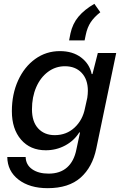

<svg xmlns="http://www.w3.org/2000/svg" viewBox="-20 -806 643 1003"><path d="M18 14H114Q115 55 148 78Q181 101 234 101Q294 101 330.5 68.5Q367 36 379 -25L398 -114H394Q367 -71 320.5 -46Q274 -21 219 -21Q138 -21 90 -76.5Q42 -132 42 -225Q42 -314 74.5 -385.5Q107 -457 164 -498Q221 -539 293 -539Q360 -539 404 -505.5Q448 -472 459 -419H463L491 -529H587L483 -30Q463 67 401 122Q339 177 229 177Q135 177 77 132.5Q19 88 18 14ZM424 -241 436 -295Q439 -315 439 -332Q439 -391 406.5 -425.5Q374 -460 319 -460Q270 -460 230.5 -430.5Q191 -401 169 -350Q147 -299 147 -235Q147 -170 179.5 -135Q212 -100 266 -100Q327 -100 369.5 -139.5Q412 -179 424 -241ZM473 -786 504 -742Q472 -717 454 -690Q436 -663 428 -624L422 -595H341L348 -631Q359 -682 390 -719Q421 -756 473 -786Z"/></svg>

Font: Mona Sans Medium
Style: Italic
Weight: 500
Italic angle: -11.7°
Designer: Deni Anggara
Foundry: GitHub
Version: Version 2.000